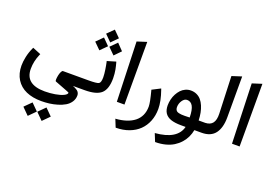

<svg xmlns="http://www.w3.org/2000/svg" viewBox="-145 -1099 2755 1957"><g transform="rotate(20 1233.0 -121.0)"><path d="M692.4 0H601.6Q615.2 5.4 623.8 9.3Q632.3 13.2 643.8 20.3Q655.3 27.3 661.9 34.7Q668.5 42 673.1 52.7Q677.7 63.5 677.7 76.2Q677.7 115.2 656.7 147Q635.7 178.7 602.3 198.5Q568.8 218.3 524.7 231.7Q480.5 245.1 437 250.5Q393.6 255.9 350.1 255.9Q255.4 255.9 185.5 225.1Q115.7 194.3 76.7 132.1Q37.6 69.8 37.6 -17.6Q37.6 -59.6 49.1 -113.3Q60.5 -167 84.5 -218.3L88.4 -227.1L97.2 -223.6L168.9 -194.3L178.2 -190.4L173.8 -181.2Q138.2 -100.1 138.2 -17.1Q138.2 150.9 349.1 150.9Q407.2 150.9 461.2 141.6Q515.1 132.3 549.1 116Q583 99.6 583.5 81.1Q581.1 77.6 550.8 65.9L423.8 17.1Q416.5 14.2 417.5 -5.6Q418.5 -25.4 423.1 -48.1Q427.7 -70.8 436.8 -89.1Q445.8 -107.4 454.1 -107.4H692.4Q695.8 -107.4 698.5 -92.5Q701.2 -77.6 701.2 -62.5V-45.9Q701.2 -30.3 698.5 -15.1Q695.8 0 692.4 0ZM426.3 301.3 493.7 368.7 496.6 371.6 493.7 374 426.3 441.9 423.3 444.3 420.9 441.9 353 374 350.6 371.6 353 368.7 420.9 301.3 423.3 298.3ZM275.4 301.3 342.8 368.7 345.7 371.6 342.8 374 275.4 441.9 272.5 444.3 270 441.9 202.1 374 199.7 371.6 202.1 368.7 270 301.3 272.5 298.3Z M670.4 -107.4H730.5Q819.8 -107.4 841.1 -118.7Q862.3 -129.9 862.3 -187.5Q862.3 -204.1 860.1 -226.8Q857.9 -249.5 854.7 -269.8Q851.6 -290 848.4 -308.1Q845.2 -326.2 842.8 -336.9L840.3 -347.7L838.4 -356.4L847.2 -358.9L922.9 -381.3L932.1 -384.3L935.1 -375Q936 -371.6 937.7 -365.7Q939.5 -359.9 943.8 -341.8Q948.2 -323.7 951.7 -305.4Q955.1 -287.1 957.8 -261.5Q960.4 -235.8 960.4 -212.4Q960.4 -95.7 908.2 -47.9Q856 0 728.5 0H670.4Q651.9 0 651.9 -45.9V-62.5Q651.9 -107.4 670.4 -107.4ZM807.1 -685.5 876.5 -616.2 807.1 -546.4 737.3 -616.2ZM883.8 -572.3 951.2 -502.4 883.8 -433.1 814 -502.4ZM730.5 -572.3 799.8 -502.4 730.5 -433.1 660.6 -502.4Z M1056.2 -647.5 1160.2 -680.7V-1H1077.6Z M1153.8 244.6 1127 178.2 1122.1 166Q1186.5 161.6 1237.3 145Q1288.1 128.4 1324.5 100.1Q1360.8 71.8 1380.4 29.8Q1399.9 -12.2 1399.9 -65.9Q1399.9 -110.4 1368.2 -229.5L1365.7 -236.8L1373 -240.7L1446.3 -278.3L1456.1 -283.2L1460 -272.9Q1500 -159.2 1500 -76.7Q1500 -3.9 1475.8 56.6Q1451.7 117.2 1407.7 159.9Q1363.8 202.6 1299.8 226.6Q1235.8 250.5 1158.2 251H1156.7Z M1977.1 0H1918.9Q1911.1 41 1893.8 77.6Q1876.5 114.3 1847.9 146.2Q1819.3 178.2 1782.2 201.4Q1745.1 224.6 1694.8 237.8Q1644.5 251 1585.9 251H1584.5L1581.5 244.6L1554.7 178.2L1549.8 166Q1787.1 146.5 1823.7 0H1773.9Q1706.1 0 1662.8 -14.9Q1619.6 -29.8 1598.1 -62Q1576.7 -94.2 1576.7 -146Q1577.1 -178.2 1584.7 -210.2Q1592.3 -242.2 1607.4 -270.5Q1622.6 -298.8 1642.8 -320.6Q1663.1 -342.3 1690.7 -355Q1718.3 -367.7 1749 -367.7Q1784.2 -367.7 1813 -354.2Q1841.8 -340.8 1861.8 -317.1Q1881.8 -293.5 1896 -260.3Q1910.2 -227.1 1917.5 -189Q1924.8 -150.9 1926.3 -107.4H1977.1Q1980.5 -107.4 1983.2 -92.5Q1985.8 -77.6 1985.8 -62.5V-45.9Q1985.8 -30.3 1983.2 -15.1Q1980.5 0 1977.1 0ZM1671.9 -160.6Q1671.9 -145.5 1676.8 -134.8Q1681.6 -124 1689.7 -117.9Q1697.8 -111.8 1711.9 -108.4Q1726.1 -105 1740.2 -104Q1754.4 -103 1775.4 -103Q1799.3 -103 1830.1 -104.5Q1828.6 -188 1807.4 -226.1Q1786.1 -264.2 1745.6 -264.2Q1715.8 -264.2 1693.8 -231.4Q1671.9 -198.7 1671.9 -160.6Z M1971.7 -107.4H1992.2Q1995.1 -107.4 1998 -107.4Q2052.2 -109.4 2077.4 -142.8Q2102.5 -176.3 2100.1 -243.7L2085 -647L2092.3 -649.4L2177.2 -676.8L2189.9 -680.7V-667.5V-237.3Q2189.9 -124 2143.1 -62Q2096.2 0 1996.6 0H1971.7Q1953.1 0 1953.1 -45.9V-62.5Q1953.1 -107.4 1971.7 -107.4Z M2305.2 -647.5 2409.2 -680.7V-1H2326.7Z"/></g></svg>

Font: Samim WOL
Style: Medium-WOL
Weight: 500
Foundry: DejaVu fonts team - Redesigned by Saber Rastikerdar
Version: Version 4.0.0